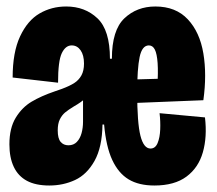

<svg xmlns="http://www.w3.org/2000/svg" viewBox="-20 -560 668 592"><path d="M9 -115Q9 -165 28.5 -197Q48 -229 77.5 -246.5Q107 -264 148 -278Q160 -282 171 -286Q195 -295 209 -304Q223 -313 231 -327.5Q239 -342 239 -364Q239 -390 228.5 -405Q218 -420 201 -420Q182 -420 170.5 -396Q159 -372 159 -305L19 -321Q19 -399 42 -448Q65 -497 102 -518.5Q139 -540 184 -540Q242 -540 280.5 -503.5Q319 -467 319 -379H325Q325 -467 363.5 -503.5Q402 -540 459 -540Q522 -540 559 -500.5Q596 -461 607 -395.5Q618 -330 607 -251L358 -241V-314L535 -319L465 -291Q468 -337 466 -365.5Q464 -394 457.5 -407Q451 -420 439 -420Q418 -420 410.5 -384Q403 -348 403 -275Q403 -181 413 -141.5Q423 -102 444 -102Q459 -102 466 -119Q473 -136 474 -161Q475 -186 472 -211L612 -198Q619 -138 605.5 -90.5Q592 -43 555 -15.5Q518 12 456 12Q408 12 376.5 -7Q345 -26 326 -67Q307 -108 301 -176H296Q295 -106 271.5 -64Q248 -22 211.5 -5Q175 12 132 12Q90 12 63 -2.5Q36 -17 22.5 -45.5Q9 -74 9 -115ZM236 -185V-319L266 -294Q258 -271 244.5 -258Q231 -245 208 -232Q190 -221 180.5 -213Q171 -205 164.5 -192Q158 -179 158 -158Q158 -133 167 -122.5Q176 -112 191 -112Q207 -112 217 -122.5Q227 -133 231.5 -149.5Q236 -166 236 -185Z"/></svg>

Font: Bricolage Grotesque 96pt Condensed ExBd
Style: Regular
Weight: 800
Width: 3
Designer: Mathieu Triay
Foundry: Atelier Triay
Version: Version 1.001;Glyphs 3.2 (3207)